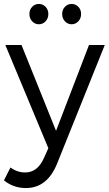

<svg xmlns="http://www.w3.org/2000/svg" viewBox="-26 -755 551 973"><path d="M-6 159 27 94Q62 119 101 119Q165 119 197 45L219 -4L1 -527H83L258 -92L425 -527H505L263 75Q213 198 105 198Q42 198 -6 159ZM137 -647Q123 -662 123 -684Q123 -706 137 -720.5Q151 -735 171 -735Q191 -735 205 -720.5Q219 -706 219 -684Q219 -662 205 -647Q191 -632 171 -632Q151 -632 137 -647ZM303 -647Q289 -662 289 -684Q289 -706 303 -720.5Q317 -735 337 -735Q357 -735 371 -720.5Q385 -706 385 -684Q385 -662 371 -647Q357 -632 337 -632Q317 -632 303 -647Z"/></svg>

Font: Trueno
Style: Lt
Weight: 300
Designer: Julieta Ulanovsky
Foundry: Julieta Ulanovsky
Version: Version 3.001b